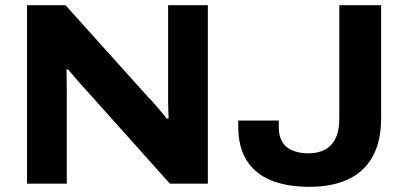

<svg xmlns="http://www.w3.org/2000/svg" viewBox="-20 -707 1562 739"><path d="M84 0V-687H232L554 -329Q563 -321 575.5 -306Q588 -291 601 -276Q614 -261 622 -250L629 -251Q628 -269 627.5 -292Q627 -315 627 -332V-687H780V0H634L310 -362Q292 -381 272.5 -404Q253 -427 242 -440H236Q236 -426 236.5 -403.5Q237 -381 237 -355V0ZM1171 12Q1084 12 1023 -13Q962 -38 929.5 -89.5Q897 -141 897 -220V-243H1053V-218Q1053 -167 1082.5 -142Q1112 -117 1168 -117Q1225 -117 1255.5 -150.5Q1286 -184 1286 -250V-687H1447V-254Q1447 -163 1414 -104Q1381 -45 1319.5 -16.5Q1258 12 1171 12Z"/></svg>

Font: Archivo SemiExpanded
Style: Bold
Weight: 700
Width: 6
Designer: Hector Gatti
Foundry: Omnibus-Type
Version: Version 2.001